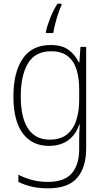

<svg xmlns="http://www.w3.org/2000/svg" viewBox="-20 -784 571 1045"><path d="M256 -539Q318 -539 354 -512Q390 -485 409 -444H412L418 -529H449V24Q449 126 400.5 183.5Q352 241 241 241Q190 241 151 231.5Q112 222 80 206V167Q113 184 153 195Q193 206 241 206Q330 206 370.5 159.5Q411 113 411 27V-12Q411 -36 411.5 -58Q412 -80 414 -106H411Q393 -51 351 -20.5Q309 10 246 10Q155 10 104 -58Q53 -126 53 -260Q53 -390 103.5 -464.5Q154 -539 256 -539ZM258 -505Q172 -505 132.5 -439.5Q93 -374 93 -260Q93 -143 133 -83.5Q173 -24 250 -24Q312 -24 347.5 -55Q383 -86 397 -135Q411 -184 411 -239V-299Q411 -359 396.5 -405.5Q382 -452 348.5 -478.5Q315 -505 258 -505ZM315 -756Q307 -740 297.5 -712Q288 -684 280.5 -654.5Q273 -625 270 -604H230V-612Q238 -648 254.5 -689Q271 -730 293 -764H315Z"/></svg>

Font: Noto Sans Gujarati UI SemiCondensed ExtraLight
Style: Regular
Weight: 200
Width: 4
Designer: Jelle Bosma - Monotype Design Team, Universal Thirst
Foundry: Monotype Imaging Inc.
Version: Version 2.106; ttfautohint (v1.8.4.7-5d5b)